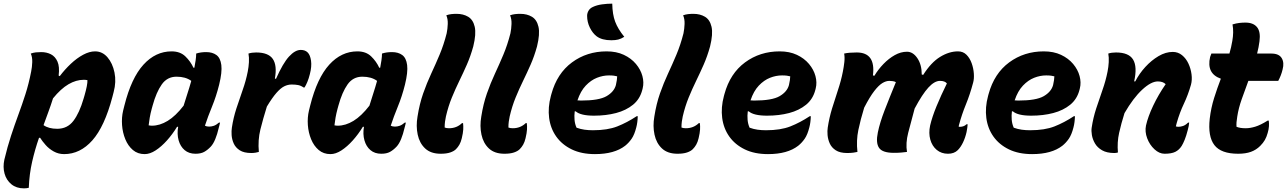

<svg xmlns="http://www.w3.org/2000/svg" viewBox="-55 -834 7065 1054"><path d="M114 -540Q128 -545 141.5 -546.5Q155 -548 171 -548Q201 -548 224.5 -536Q248 -524 260.5 -496Q273 -468 267 -419L273 -416Q301 -453 334 -484Q367 -515 401.5 -533.5Q436 -552 467 -552Q507 -552 535 -519.5Q563 -487 573.5 -436Q584 -385 569 -329L562 -302Q519 -139 452 -63.5Q385 12 297 12Q266 12 240 -2.5Q214 -17 195.5 -38Q177 -59 165 -78L159 -77Q137 -14 121.5 53.5Q106 121 103 197Q91 200 76 200Q35 200 7.5 177.5Q-20 155 -30 119Q-40 83 -31 42Q-14 -29 5.5 -88.5Q25 -148 45.5 -203.5Q66 -259 84.5 -316.5Q103 -374 116 -441Q121 -465 122 -492.5Q123 -520 114 -540ZM405 -396Q363 -396 321 -371.5Q279 -347 236 -294Q224 -256 210.5 -219.5Q197 -183 184 -147Q212 -127 259 -127Q315 -127 348 -170.5Q381 -214 404 -293L409 -310Q426 -369 425 -394Q420 -395 415 -395.5Q410 -396 405 -396Z M887 -552Q934 -552 962.5 -524.5Q991 -497 1007 -462H1012Q1016 -482 1019 -503Q1022 -524 1022 -540Q1046 -548 1077 -548Q1111 -548 1133 -532Q1155 -516 1160 -477Q1165 -438 1148 -369Q1132 -305 1109 -249Q1086 -193 1070 -144Q1079 -139 1093 -139Q1106 -139 1119 -143.5Q1132 -148 1147 -161H1153Q1152 -154 1149.5 -146Q1147 -138 1145 -129Q1138 -98 1127 -71Q1116 -44 1102 -29Q1084 -10 1065.5 0Q1047 10 1018 10Q982 10 958.5 -10Q935 -30 925.5 -64Q916 -98 923 -138H917Q892 -97 861.5 -63Q831 -29 799.5 -8.5Q768 12 739 12Q701 12 674.5 -10.5Q648 -33 633 -69.5Q618 -106 615 -147.5Q612 -189 621 -227L628 -255Q666 -406 732.5 -479Q799 -552 887 -552ZM761 -146Q766 -145 770.5 -144.5Q775 -144 779 -144Q822 -144 865.5 -170.5Q909 -197 953 -254Q963 -287 974 -320.5Q985 -354 995 -390Q964 -413 914 -413Q863 -413 833 -370.5Q803 -328 783 -255L778 -237Q771 -211 767 -188Q763 -165 761 -146Z M1366 0Q1360 2 1348.5 4Q1337 6 1325 6Q1284 6 1261 -9Q1238 -24 1228 -46.5Q1218 -69 1216.5 -92.5Q1215 -116 1218 -134Q1226 -187 1242.5 -238Q1259 -289 1277 -339.5Q1295 -390 1305 -441Q1310 -466 1311.5 -492.5Q1313 -519 1309 -540Q1327 -546 1351 -546Q1418 -546 1442.5 -510.5Q1467 -475 1454 -403L1460 -401Q1498 -487 1531.5 -523.5Q1565 -560 1596 -560Q1620 -560 1634 -546Q1648 -532 1652.5 -500.5Q1657 -469 1646 -427Q1640 -403 1632.5 -385Q1625 -367 1617 -354H1611Q1597 -364 1582 -367Q1567 -370 1546 -370Q1525 -370 1505 -360Q1485 -350 1462 -323.5Q1439 -297 1410 -249Q1389 -182 1374.5 -123.5Q1360 -65 1366 0Z M1907 -552Q1954 -552 1982.5 -524.5Q2011 -497 2027 -462H2032Q2036 -482 2039 -503Q2042 -524 2042 -540Q2066 -548 2097 -548Q2131 -548 2153 -532Q2175 -516 2180 -477Q2185 -438 2168 -369Q2152 -305 2129 -249Q2106 -193 2090 -144Q2099 -139 2113 -139Q2126 -139 2139 -143.5Q2152 -148 2167 -161H2173Q2172 -154 2169.5 -146Q2167 -138 2165 -129Q2158 -98 2147 -71Q2136 -44 2122 -29Q2104 -10 2085.5 0Q2067 10 2038 10Q2002 10 1978.5 -10Q1955 -30 1945.5 -64Q1936 -98 1943 -138H1937Q1912 -97 1881.5 -63Q1851 -29 1819.5 -8.5Q1788 12 1759 12Q1721 12 1694.5 -10.5Q1668 -33 1653 -69.5Q1638 -106 1635 -147.5Q1632 -189 1641 -227L1648 -255Q1686 -406 1752.5 -479Q1819 -552 1907 -552ZM1781 -146Q1786 -145 1790.5 -144.5Q1795 -144 1799 -144Q1842 -144 1885.5 -170.5Q1929 -197 1973 -254Q1983 -287 1994 -320.5Q2005 -354 2015 -390Q1984 -413 1934 -413Q1883 -413 1853 -370.5Q1823 -328 1803 -255L1798 -237Q1791 -211 1787 -188Q1783 -165 1781 -146Z M2397 -651Q2402 -675 2403 -702.5Q2404 -730 2395 -750Q2409 -755 2422.5 -756.5Q2436 -758 2452 -758Q2488 -758 2515 -742Q2542 -726 2551 -687Q2560 -648 2543 -579Q2528 -525 2508 -479.5Q2488 -434 2466.5 -390Q2445 -346 2425.5 -298.5Q2406 -251 2393 -195Q2390 -181 2388 -166.5Q2386 -152 2386 -134Q2395 -130 2410 -130Q2452 -130 2481 -158H2487Q2489 -142 2488 -123Q2487 -104 2480 -75Q2475 -54 2467 -40Q2459 -26 2448 -15Q2437 -4 2416.5 3Q2396 10 2364 10Q2310 10 2279 -19Q2248 -48 2238 -95Q2228 -142 2237 -194Q2248 -264 2268 -321Q2288 -378 2312 -429.5Q2336 -481 2358.5 -534.5Q2381 -588 2397 -651Z M2747 -651Q2752 -675 2753 -702.5Q2754 -730 2745 -750Q2759 -755 2772.5 -756.5Q2786 -758 2802 -758Q2838 -758 2865 -742Q2892 -726 2901 -687Q2910 -648 2893 -579Q2878 -525 2858 -479.5Q2838 -434 2816.5 -390Q2795 -346 2775.5 -298.5Q2756 -251 2743 -195Q2740 -181 2738 -166.5Q2736 -152 2736 -134Q2745 -130 2760 -130Q2802 -130 2831 -158H2837Q2839 -142 2838 -123Q2837 -104 2830 -75Q2825 -54 2817 -40Q2809 -26 2798 -15Q2787 -4 2766.5 3Q2746 10 2714 10Q2660 10 2629 -19Q2598 -48 2588 -95Q2578 -142 2587 -194Q2598 -264 2618 -321Q2638 -378 2662 -429.5Q2686 -481 2708.5 -534.5Q2731 -588 2747 -651Z M3275 -552Q3329 -552 3369.5 -533Q3410 -514 3436 -483Q3462 -452 3471.5 -416.5Q3481 -381 3473 -349L3471 -341Q3458 -290 3420 -259Q3382 -228 3327 -213.5Q3272 -199 3206 -199Q3132 -199 3105 -223H3100Q3097 -199 3099 -176Q3101 -153 3110 -133Q3132 -125 3154 -122Q3176 -119 3200 -119Q3280 -119 3333.5 -140Q3387 -161 3440 -196H3446Q3445 -161 3438 -135Q3428 -95 3412.5 -72.5Q3397 -50 3377 -34Q3318 12 3211 12Q3137 12 3083.5 -14Q3030 -40 2998.5 -84.5Q2967 -129 2959.5 -186.5Q2952 -244 2969 -307L2972 -318Q3003 -431 3085 -491.5Q3167 -552 3275 -552ZM3288 -420Q3255 -420 3222 -407Q3189 -394 3160.5 -364Q3132 -334 3115 -283Q3126 -282 3135 -282Q3233 -282 3274.5 -306Q3316 -330 3326 -367Q3333 -398 3333 -415Q3325 -417 3315 -418.5Q3305 -420 3288 -420ZM3306 -814Q3307 -755 3322 -715Q3337 -675 3372 -632Q3355 -621 3339 -617Q3323 -613 3301 -613Q3249 -613 3220 -635Q3198 -652 3183 -682.5Q3168 -713 3168 -747Q3168 -762 3176 -775.5Q3184 -789 3200 -796Q3221 -806 3249.5 -810Q3278 -814 3306 -814Z M3697 -651Q3702 -675 3703 -702.5Q3704 -730 3695 -750Q3709 -755 3722.5 -756.5Q3736 -758 3752 -758Q3788 -758 3815 -742Q3842 -726 3851 -687Q3860 -648 3843 -579Q3828 -525 3808 -479.5Q3788 -434 3766.5 -390Q3745 -346 3725.5 -298.5Q3706 -251 3693 -195Q3690 -181 3688 -166.5Q3686 -152 3686 -134Q3695 -130 3710 -130Q3752 -130 3781 -158H3787Q3789 -142 3788 -123Q3787 -104 3780 -75Q3775 -54 3767 -40Q3759 -26 3748 -15Q3737 -4 3716.5 3Q3696 10 3664 10Q3610 10 3579 -19Q3548 -48 3538 -95Q3528 -142 3537 -194Q3548 -264 3568 -321Q3588 -378 3612 -429.5Q3636 -481 3658.5 -534.5Q3681 -588 3697 -651Z M4225 -552Q4279 -552 4319.5 -533Q4360 -514 4386 -483Q4412 -452 4421.5 -416.5Q4431 -381 4423 -349L4421 -341Q4408 -290 4370 -259Q4332 -228 4277 -213.5Q4222 -199 4156 -199Q4082 -199 4055 -223H4050Q4047 -199 4049 -176Q4051 -153 4060 -133Q4082 -125 4104 -122Q4126 -119 4150 -119Q4230 -119 4283.5 -140Q4337 -161 4390 -196H4396Q4395 -161 4388 -135Q4378 -95 4362.5 -72.5Q4347 -50 4327 -34Q4268 12 4161 12Q4087 12 4033.5 -14Q3980 -40 3948.5 -84.5Q3917 -129 3909.5 -186.5Q3902 -244 3919 -307L3922 -318Q3953 -431 4035 -491.5Q4117 -552 4225 -552ZM4238 -420Q4205 -420 4172 -407Q4139 -394 4110.5 -364Q4082 -334 4065 -283Q4076 -282 4085 -282Q4183 -282 4224.5 -306Q4266 -330 4276 -367Q4283 -398 4283 -415Q4275 -417 4265 -418.5Q4255 -420 4238 -420Z M4579 -540Q4605 -546 4648 -546Q4753 -546 4737 -420L4745 -418Q4766 -453 4795 -483Q4824 -513 4857 -531.5Q4890 -550 4924 -550Q4957 -550 4981 -514.5Q5005 -479 5005 -425L5013 -423Q5056 -491 5105.5 -521.5Q5155 -552 5204 -552Q5232 -552 5250.5 -533.5Q5269 -515 5279 -487Q5289 -459 5291 -430Q5293 -401 5287 -380Q5270 -316 5247.5 -261Q5225 -206 5210 -150Q5209 -147 5208.5 -144Q5208 -141 5208 -138H5218Q5224 -138 5233.5 -141Q5243 -144 5251 -152H5257Q5256 -143 5255 -132.5Q5254 -122 5251 -109Q5244 -78 5231.5 -52Q5219 -26 5203 -10Q5183 10 5149 10Q5113 10 5087.5 -11Q5062 -32 5052 -67.5Q5042 -103 5051 -145Q5062 -192 5086 -250.5Q5110 -309 5143 -376Q5132 -390 5105 -390Q5075 -390 5041.5 -353.5Q5008 -317 4966 -238Q4945 -161 4930.5 -104.5Q4916 -48 4924 0Q4910 2 4892 3.5Q4874 5 4852 5Q4789 5 4770.5 -22.5Q4752 -50 4764 -107Q4775 -161 4801.5 -229.5Q4828 -298 4863 -383Q4856 -387 4846 -388.5Q4836 -390 4827 -390Q4809 -390 4789 -378Q4769 -366 4744.5 -334.5Q4720 -303 4689 -243Q4669 -178 4657 -120.5Q4645 -63 4652 0Q4644 2 4629.5 4Q4615 6 4596 6Q4556 6 4533 -9Q4510 -24 4500 -46.5Q4490 -69 4488 -92.5Q4486 -116 4489 -134Q4497 -187 4512.5 -238Q4528 -289 4545 -339.5Q4562 -390 4572 -441Q4577 -466 4580 -492.5Q4583 -519 4579 -540Z M5675 -552Q5729 -552 5769.5 -533Q5810 -514 5836 -483Q5862 -452 5871.5 -416.5Q5881 -381 5873 -349L5871 -341Q5858 -290 5820 -259Q5782 -228 5727 -213.5Q5672 -199 5606 -199Q5532 -199 5505 -223H5500Q5497 -199 5499 -176Q5501 -153 5510 -133Q5532 -125 5554 -122Q5576 -119 5600 -119Q5680 -119 5733.5 -140Q5787 -161 5840 -196H5846Q5845 -161 5838 -135Q5828 -95 5812.5 -72.5Q5797 -50 5777 -34Q5718 12 5611 12Q5537 12 5483.5 -14Q5430 -40 5398.5 -84.5Q5367 -129 5359.5 -186.5Q5352 -244 5369 -307L5372 -318Q5403 -431 5485 -491.5Q5567 -552 5675 -552ZM5688 -420Q5655 -420 5622 -407Q5589 -394 5560.5 -364Q5532 -334 5515 -283Q5526 -282 5535 -282Q5633 -282 5674.5 -306Q5716 -330 5726 -367Q5733 -398 5733 -415Q5725 -417 5715 -418.5Q5705 -420 5688 -420Z M6029 -540Q6047 -546 6071 -546Q6142 -546 6165.5 -506.5Q6189 -467 6171 -387H6177Q6199 -430 6232.5 -466.5Q6266 -503 6305 -526Q6344 -549 6383 -549Q6412 -549 6434 -531Q6456 -513 6469 -485Q6482 -457 6486 -426Q6490 -395 6483 -369Q6467 -313 6444 -264.5Q6421 -216 6405 -160Q6404 -156 6402.5 -150.5Q6401 -145 6400 -140Q6404 -139 6407.5 -138.5Q6411 -138 6415 -138Q6426 -138 6439.5 -142.5Q6453 -147 6467 -161H6473Q6472 -144 6465 -119Q6457 -88 6448.5 -67Q6440 -46 6432 -33Q6418 -11 6397 -0.5Q6376 10 6338 10Q6309 10 6282.5 -14.5Q6256 -39 6242.5 -75Q6229 -111 6236 -145Q6247 -194 6275.5 -254Q6304 -314 6344 -372Q6329 -387 6301 -387Q6264 -387 6215 -341.5Q6166 -296 6118 -213Q6100 -156 6088.5 -104.5Q6077 -53 6082 3Q6073 6 6062 6Q6021 6 5995 -9Q5969 -24 5956 -46.5Q5943 -69 5939 -92.5Q5935 -116 5938 -134Q5946 -187 5962.5 -238Q5979 -289 5997 -339.5Q6015 -390 6025 -441Q6030 -466 6031.5 -492.5Q6033 -519 6029 -540Z M6910 -172Q6912 -158 6911 -141Q6910 -124 6904 -104Q6898 -82 6888.5 -65.5Q6879 -49 6863 -33Q6841 -11 6812 -0.5Q6783 10 6742 10Q6648 10 6611.5 -37.5Q6575 -85 6586 -183Q6593 -242 6610 -296Q6627 -350 6647 -402Q6567 -430 6588 -521Q6591 -531 6595 -540H6694Q6699 -557 6703 -574.5Q6707 -592 6710 -610Q6714 -633 6714.5 -655.5Q6715 -678 6711 -700Q6731 -706 6748 -708Q6765 -710 6782 -710Q6825 -710 6845.5 -685Q6866 -660 6859 -607Q6855 -575 6846 -540H6924Q6966 -540 6981 -515Q6996 -490 6986 -453Q6982 -436 6976 -420.5Q6970 -405 6962 -390H6798Q6779 -339 6761.5 -289.5Q6744 -240 6737 -194Q6731 -160 6733 -138Q6743 -134 6755 -132Q6767 -130 6784 -130Q6807 -130 6835.5 -138.5Q6864 -147 6904 -172Z"/></svg>

Font: Recursive Sn Csl St XBd
Style: Italic
Weight: 800
Italic angle: -15°
Version: Version 1.079;hotconv 1.0.112;makeotfexe 2.5.65598; ttfautoh